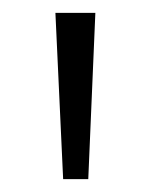

<svg xmlns="http://www.w3.org/2000/svg" viewBox="-20 -734 233 298"><path d="M128 -714 117 -456H78L66 -714Z"/></svg>

Font: Noto Sans Lao SemiCondensed Light
Style: Regular
Weight: 300
Width: 4
Designer: Monotype Design Team
Foundry: Monotype Imaging Inc.
Version: Version 2.003; ttfautohint (v1.8.4.7-5d5b)